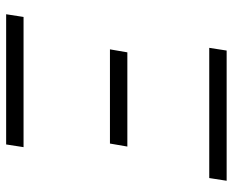

<svg xmlns="http://www.w3.org/2000/svg" viewBox="-88 -688 775 640"><g transform="rotate(90 300.0 -367.5)"><path d="M139 -677 148 -735H582L573 -677ZM458 -346H144L154 -404H468ZM27 0 36 -58H470L461 0Z"/></g></svg>

Font: Iosevka Aile Light
Style: Italic
Weight: 300
Italic angle: -9°
Designer: Belleve Invis
Foundry: Belleve Invis
Version: Version 31.1.0; ttfautohint (v1.8.4)